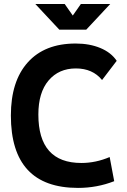

<svg xmlns="http://www.w3.org/2000/svg" viewBox="-20 -918 626 948"><path d="M365.2 9.8Q33.7 9.8 33.7 -347.7Q33.7 -517.1 117.2 -610.1Q200.7 -703.1 353.5 -703.1Q422.4 -703.1 475.6 -680.9Q528.8 -658.7 556.2 -617.7L483.9 -522.9Q437.5 -580.1 354.5 -580.1Q270.5 -580.1 220 -520.8Q169.4 -461.4 169.4 -352.5Q169.4 -113.3 381.8 -113.3Q452.6 -113.3 521.5 -142.6L543.9 -23.4Q459 9.8 365.2 9.8ZM272.9 -771.5 154.3 -898.4H299.3L339.4 -841.3L379.4 -898.4H524.4L405.8 -771.5Z"/></svg>

Font: Cascadia Code NF
Style: Bold
Weight: 700
Monospace: yes
Designer: Aaron Bell
Foundry: Saja Typeworks
Version: Version 2404.023; ttfautohint (v1.8.4)